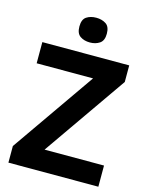

<svg xmlns="http://www.w3.org/2000/svg" viewBox="-135 -1012 848 1095"><g transform="rotate(15 289.5 -464.0)"><path d="M555 0H24V-98L366 -589H33V-714H546V-616L204 -125H555ZM295 -928Q328 -928 352 -912.5Q376 -897 376 -855Q376 -814 352 -798Q328 -782 295 -782Q261 -782 237.5 -798Q214 -814 214 -855Q214 -897 237.5 -912.5Q261 -928 295 -928Z"/></g></svg>

Font: Noto Sans Gunjala Gondi
Style: Regular
Weight: 400
Designer: Ek Type
Foundry: Ek Type
Version: Version 1.004